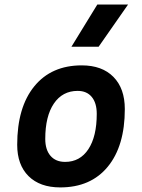

<svg xmlns="http://www.w3.org/2000/svg" viewBox="-20 -815 626 845"><path d="M245.1 9.8Q155.8 9.8 105.7 -39.8Q55.7 -89.4 55.7 -177.7Q55.7 -342.8 130.9 -435.1Q206.1 -527.3 339.8 -527.3Q429.2 -527.3 479.2 -476.6Q529.3 -425.8 529.3 -335Q529.3 -172.4 454.3 -81.3Q379.4 9.8 245.1 9.8ZM266.6 -102.5Q332 -102.5 368.9 -158.4Q405.8 -214.4 405.8 -314Q405.8 -361.8 383.8 -388.4Q361.8 -415 321.8 -415Q254.9 -415 217 -359.1Q179.2 -303.2 179.2 -203.6Q179.2 -156.2 202.1 -129.4Q225.1 -102.5 266.6 -102.5ZM294.4 -609.4 408.2 -794.9H543.5L414.1 -609.4Z"/></svg>

Font: Cascadia Code NF SemiBold
Style: Italic
Weight: 600
Italic angle: -10°
Monospace: yes
Designer: Aaron Bell
Foundry: Saja Typeworks
Version: Version 2404.023; ttfautohint (v1.8.4)